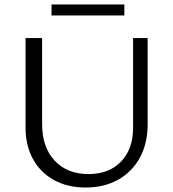

<svg xmlns="http://www.w3.org/2000/svg" viewBox="-20 -828 770 857"><path d="M94 -259V-658H168V-274Q168 -171 224 -111Q280 -51 375 -51Q467 -51 520.5 -107Q574 -163 574 -257V-658H639V-273Q639 -188 604.5 -124.5Q570 -61 507.5 -26Q445 9 362 9Q282 9 221.5 -24Q161 -57 127.5 -117.5Q94 -178 94 -259ZM210 -808H535V-759H210Z"/></svg>

Font: QiushuiShotai Bright
Style: Regular
Weight: 400
Designer: Christian Thalmann (Catharsis Fonts)
Version: Version 1.250;